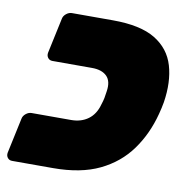

<svg xmlns="http://www.w3.org/2000/svg" viewBox="-75 -637 681 703"><g transform="rotate(10 266.0 -285.5)"><path d="M15 0Q4 0 -2 -8Q-8 -16 -6 -27L22 -158Q24 -169 34 -177Q44 -185 55 -185H202Q239 -185 265 -204Q291 -223 301 -260Q306 -275 308 -285.5Q310 -296 312 -311Q318 -349 299.5 -367.5Q281 -386 244 -386H97Q86 -386 80 -394Q74 -402 76 -413L104 -544Q106 -555 116 -563Q126 -571 137 -571H289Q392 -571 447 -537.5Q502 -504 519.5 -444.5Q537 -385 525 -308Q522 -293 520.5 -285.5Q519 -278 515 -263Q495 -186 452 -126.5Q409 -67 339.5 -33.5Q270 0 167 0Z"/></g></svg>

Font: Rubik Black
Style: Italic
Weight: 900
Italic angle: -12°
Designer: Hubert and Fischer
Foundry: Hubert and Fischer
Version: Version 2.300;gftools[0.9.30]